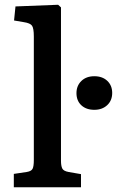

<svg xmlns="http://www.w3.org/2000/svg" viewBox="-20 -789 491 806"><path d="M38 -3V-59L92 -67Q111 -70 116.5 -80Q122 -90 122 -118V-636Q122 -670 114.5 -681Q107 -692 80 -696L39 -703L45 -762L224 -769L236 -758V-114Q236 -94 241 -82.5Q246 -71 268 -67L320 -58V-3ZM376 -328Q342 -328 321.5 -347Q301 -366 301 -398Q301 -429 321.5 -449Q342 -469 376 -469Q410 -469 430.5 -449.5Q451 -430 451 -399Q451 -367 430 -347.5Q409 -328 376 -328Z"/></svg>

Font: Literata Medium
Style: Regular
Weight: 500
Designer: Latin by Veronika Burian and Jose Scaglione. Greek by Irene Vlachou. Cyrillic by Vera Evstafieva.
Foundry: TypeTogether
Version: Version 3.103; ttfautohint (v1.8.4.7-5d5b);gftools[0.9.29]